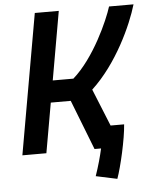

<svg xmlns="http://www.w3.org/2000/svg" viewBox="-57 -741 754 946"><g transform="rotate(-5 319.5 -268.0)"><path d="M484.9 156.2C505.9 98.1 536.6 -36.1 541.5 -108.4H474.6L399.9 -292.5C526.9 -410.2 609.9 -593.3 639.2 -693.4H518.1C497.6 -627 418.5 -447.8 312 -354.5H210L269.5 -693.4H150.9L28.8 0H147.5L190.9 -246.6H289.6L385.7 0H418C409.2 39.6 396.5 85.9 379.9 133.8Z"/></g></svg>

Font: Cascadia Mono SemiBold
Style: Italic
Weight: 600
Italic angle: -10°
Monospace: yes
Designer: Aaron Bell
Foundry: Saja Typeworks
Version: Version 2404.023